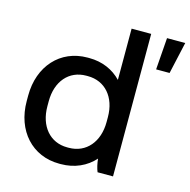

<svg xmlns="http://www.w3.org/2000/svg" viewBox="-107 -825 928 937"><g transform="rotate(15 357.5 -356.0)"><path d="M273 8H281C350 8 409 -19 450 -65C452 -42 458 -16 465 0H543V-720H444V-461C404 -503 348 -528 282 -528H273C136 -528 41 -423 41 -274V-246C41 -97 136 8 273 8ZM611 -559H679L715 -720H623ZM290 -79C203 -79 145 -147 145 -248V-273C145 -374 203 -441 290 -441H298C385 -441 444 -374 444 -273V-248C444 -148 386 -79 298 -79Z"/></g></svg>

Font: Fixel Text Medium
Style: Regular
Weight: 500
Width: 4
Designer: AlfaBravo + MacPaw
Foundry: Kyrylo Tkachov, Marchela Mozhyna, Serhii Makarenko, Maria Weinstein, Zakhar Kryvoshyya
Version: Version 1.211